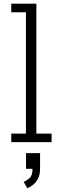

<svg xmlns="http://www.w3.org/2000/svg" viewBox="-20 -770 340 1040"><path d="M41 0V-46.5H120.5V-703.5H41V-750H177V-46.5H259.5V0ZM121 144.5V59.5H197V144.5Q197 177.5 185 199.2Q173 221 156.5 233Q140 245 127.5 249.5L108 214.5Q121 210.5 138.8 195.8Q156.5 181 156 144.5Z"/></svg>

Font: Trispace Condensed ExtraLight
Style: Regular
Weight: 200
Width: 3
Designer: Tyler Finck
Foundry: Etcetera Type Company
Version: Version 1.210; ttfautohint (v1.8.3)